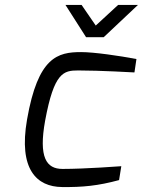

<svg xmlns="http://www.w3.org/2000/svg" viewBox="-20 -748 576 774"><path d="M244 -728 327 -598H398L536 -728H456L366 -645L309 -728ZM89 -266C54 -65 128 5 230 6C313 7 375 1 460 -22L469 -78C469 -78 324 -67 232 -67C167 -67 135 -113 162 -262C198 -456 236 -464 295 -464C384 -464 522 -456 522 -456L530 -510C462 -523 359 -538 307 -538C213 -538 133 -519 89 -266Z"/></svg>

Font: Exo
Style: Regular Italic
Weight: 400
Designer: Natanael Gama
Version: Version 1.00